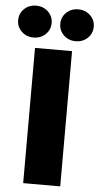

<svg xmlns="http://www.w3.org/2000/svg" viewBox="-121 -992 532 1029"><g transform="rotate(5 144.5 -477.0)"><path d="M243.7 -727.5V0H44.4V-727.5ZM257.8 -782.2Q219.7 -782.2 193.8 -807.1Q168 -832 168 -867.7Q168 -904.3 193.8 -929Q219.7 -953.6 257.8 -953.6Q295.9 -953.6 322 -929Q348.1 -904.3 348.1 -868.2Q348.1 -831.5 322.3 -806.9Q296.4 -782.2 257.8 -782.2ZM31.2 -782.2Q-6.8 -782.2 -32.7 -807.1Q-58.6 -832 -58.6 -867.7Q-58.6 -904.3 -32.7 -929Q-6.8 -953.6 31.2 -953.6Q69.3 -953.6 95.5 -929Q121.6 -904.3 121.6 -868.2Q121.6 -831.5 95.7 -806.9Q69.8 -782.2 31.2 -782.2Z"/></g></svg>

Font: Inter 20pt Black
Style: Regular
Weight: 900
Version: Version 4.001;git-66647c0bb